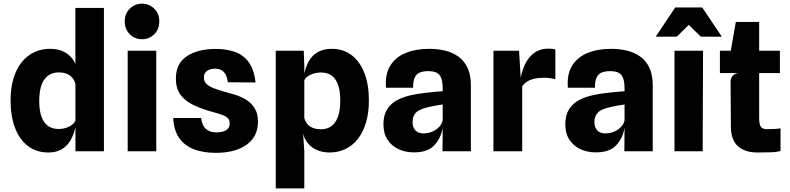

<svg xmlns="http://www.w3.org/2000/svg" viewBox="-20 -821 4288 1042"><path d="M242 6.5Q178 6.5 132 -28.2Q86 -63 61.8 -126.5Q37.5 -190 37.5 -275.5Q37.5 -364 64.5 -426.8Q91.5 -489.5 140 -522.8Q188.5 -556 252 -556Q293 -556 322.8 -542Q352.5 -528 371 -504.5Q389.5 -481 395.5 -453L413.5 -402L389 -366.5Q384 -385.5 372.2 -399.2Q360.5 -413 342.2 -420.5Q324 -428 299 -428Q248.5 -428 220.8 -389.8Q193 -351.5 193 -272.5Q193 -197 219.8 -159Q246.5 -121 297.5 -121Q322 -121 341.8 -128.2Q361.5 -135.5 374 -146.2Q386.5 -157 389 -167.5L395 -161L389 -128Q382 -98 370 -73.2Q358 -48.5 340.5 -30.8Q323 -13 298.8 -3.2Q274.5 6.5 242 6.5ZM389.5 0 389 -778H544V0Z M673 0V-545.5H828V0ZM751 -608Q712 -608 684.5 -635.2Q657 -662.5 657 -705Q657 -747.5 684.5 -774.2Q712 -801 751 -801Q789.5 -801 817 -774.2Q844.5 -747.5 844.5 -705Q844.5 -662.5 817 -635.2Q789.5 -608 751 -608Z M1151 8.5Q1080.5 8.5 1029.8 -12Q979 -32.5 951 -74.2Q923 -116 920 -180.5H1071.5Q1076 -140.5 1097.2 -121.5Q1118.5 -102.5 1154.5 -102.5Q1172.5 -102.5 1189 -106.8Q1205.5 -111 1216 -121.8Q1226.5 -132.5 1226.5 -151.5Q1226.5 -167 1218.8 -176.8Q1211 -186.5 1196.2 -193.2Q1181.5 -200 1160.5 -205.8Q1139.5 -211.5 1113 -219.5Q1066 -233.5 1025.2 -253.5Q984.5 -273.5 959.5 -307Q934.5 -340.5 934.5 -395Q934.5 -476.5 994.2 -516Q1054 -555.5 1151 -555.5Q1208 -555.5 1253.5 -540Q1299 -524.5 1328.8 -485Q1358.5 -445.5 1367 -373.5L1216.5 -374.5Q1212 -406.5 1201 -422.2Q1190 -438 1176 -443.2Q1162 -448.5 1147 -448.5Q1130 -448.5 1116.2 -443Q1102.5 -437.5 1094.5 -427Q1086.5 -416.5 1086.5 -400.5Q1086.5 -381.5 1098.5 -368Q1110.5 -354.5 1135 -344.2Q1159.5 -334 1197.5 -323.5Q1222.5 -317 1253.8 -307.5Q1285 -298 1313.8 -281Q1342.5 -264 1361.2 -235Q1380 -206 1380 -160Q1380 -80 1318.5 -35.8Q1257 8.5 1151 8.5Z M1769 6.5Q1728.5 6.5 1698.2 -7.5Q1668 -21.5 1649.5 -45Q1631 -68.5 1625 -96.5H1564L1631.5 -180.5Q1636.5 -161.5 1648.2 -147.8Q1660 -134 1678.5 -126.8Q1697 -119.5 1722 -119.5Q1772 -119.5 1799.2 -158Q1826.5 -196.5 1826.5 -276.5Q1826.5 -352 1800 -389.8Q1773.5 -427.5 1723 -427.5Q1698.5 -427.5 1678.8 -420.8Q1659 -414 1646.5 -404Q1634 -394 1631.5 -383V-423.5Q1638.5 -453.5 1650.2 -478Q1662 -502.5 1680 -519.8Q1698 -537 1722.8 -546.5Q1747.5 -556 1780 -556Q1843.5 -556 1888.5 -521.5Q1933.5 -487 1957.8 -424.2Q1982 -361.5 1982 -276.5Q1982 -209 1966.5 -156.5Q1951 -104 1922.8 -67.8Q1894.5 -31.5 1855.5 -12.5Q1816.5 6.5 1769 6.5ZM1476.5 201.5V-545.5H1628.5L1631.5 -459V-144L1625 -96.5L1631.5 0.5V201.5Z M2227 6Q2180.5 6 2142.8 -11.5Q2105 -29 2083 -63Q2061 -97 2061 -146.5Q2061 -196 2081.2 -228Q2101.5 -260 2136.5 -278.2Q2171.5 -296.5 2215.5 -305.5Q2245 -311.5 2276.2 -315.5Q2307.5 -319.5 2335.2 -322Q2363 -324.5 2382.5 -326V-341Q2382.5 -393 2365.2 -414Q2348 -435 2305 -435Q2277.5 -435 2258.8 -427.5Q2240 -420 2230.8 -400.5Q2221.5 -381 2222 -345H2075Q2069 -417 2097.5 -463.8Q2126 -510.5 2181 -533.2Q2236 -556 2310 -556Q2353 -556 2393.5 -546.8Q2434 -537.5 2466 -515.2Q2498 -493 2516.8 -454.5Q2535.5 -416 2535.5 -357V0H2381.5L2382.5 -127.5Q2373.5 -72.5 2337.8 -33.2Q2302 6 2227 6ZM2278.5 -97Q2303 -97 2325.2 -106.2Q2347.5 -115.5 2363 -131.8Q2378.5 -148 2382.5 -168V-254Q2362.5 -251 2342 -247.5Q2321.5 -244 2306 -240Q2256 -229 2237.5 -209.8Q2219 -190.5 2219 -159.5Q2219 -140 2225.8 -126Q2232.5 -112 2246 -104.5Q2259.5 -97 2278.5 -97Z M2658 0V-545.5H2797L2810 -332L2801 -364.5Q2805.5 -407.5 2817.5 -442.8Q2829.5 -478 2848.5 -503.5Q2867.5 -529 2894.2 -543Q2921 -557 2955.5 -557Q2965.5 -557 2975.8 -556Q2986 -555 2994 -552.5V-391Q2977 -395.5 2961.2 -397.2Q2945.5 -399 2930 -399Q2902.5 -399 2880.2 -394Q2858 -389 2841.5 -378.8Q2825 -368.5 2814 -352.5V0Z M3214 6Q3167.5 6 3129.8 -11.5Q3092 -29 3070 -63Q3048 -97 3048 -146.5Q3048 -196 3068.2 -228Q3088.5 -260 3123.5 -278.2Q3158.5 -296.5 3202.5 -305.5Q3232 -311.5 3263.2 -315.5Q3294.5 -319.5 3322.2 -322Q3350 -324.5 3369.5 -326V-341Q3369.5 -393 3352.2 -414Q3335 -435 3292 -435Q3264.5 -435 3245.8 -427.5Q3227 -420 3217.8 -400.5Q3208.5 -381 3209 -345H3062Q3056 -417 3084.5 -463.8Q3113 -510.5 3168 -533.2Q3223 -556 3297 -556Q3340 -556 3380.5 -546.8Q3421 -537.5 3453 -515.2Q3485 -493 3503.8 -454.5Q3522.5 -416 3522.5 -357V0H3368.5L3369.5 -127.5Q3360.5 -72.5 3324.8 -33.2Q3289 6 3214 6ZM3265.5 -97Q3290 -97 3312.2 -106.2Q3334.5 -115.5 3350 -131.8Q3365.5 -148 3369.5 -168V-254Q3349.5 -251 3329 -247.5Q3308.5 -244 3293 -240Q3243 -229 3224.5 -209.8Q3206 -190.5 3206 -159.5Q3206 -140 3212.8 -126Q3219.5 -112 3233 -104.5Q3246.5 -97 3265.5 -97Z M3640.5 0V-545.5H3795.5L3793.5 0ZM3538.5 -622 3644.5 -780.5H3791L3897.5 -622H3783.5L3718 -686L3653 -622Z M4089.5 6.5Q4022 6.5 3984.5 -27.8Q3947 -62 3946.5 -134L3945 -378Q3945 -397 3955.8 -409Q3966.5 -421 3986 -424.5L3945 -524V-540.5L3973.5 -702H4100V-182Q4100 -147 4108.8 -133.5Q4117.5 -120 4142.5 -120Q4167.5 -120 4184.2 -121Q4201 -122 4216 -124.5V-2Q4198 4.5 4162.2 5.5Q4126.5 6.5 4089.5 6.5ZM3887 -424.5V-545.5H4212.5V-424.5Z"/></svg>

Font: Spline Sans
Style: Regular
Weight: 400
Designer: Eben Sorkin, Mirko Velimirovic
Foundry: Sorkin Type
Version: Version 1.001